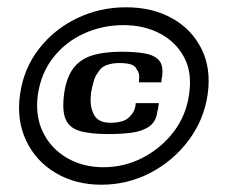

<svg xmlns="http://www.w3.org/2000/svg" viewBox="-20 -504 623 527"><path d="M35 -245Q45 -316 87 -370Q129 -424 191.5 -454Q254 -484 326 -484Q398 -484 452 -454Q506 -424 533 -370Q560 -316 550 -245Q540 -175 497.5 -118.5Q455 -62 392.5 -29.5Q330 3 258 3Q187 3 132.5 -29.5Q78 -62 51.5 -118.5Q25 -175 35 -245ZM84 -245Q76 -187 97.5 -142Q119 -97 163 -71Q207 -45 264 -45Q321 -45 371.5 -71Q422 -97 456.5 -142Q491 -187 499 -245Q508 -304 485.5 -346.5Q463 -389 419 -412Q375 -435 319 -435Q261 -435 210.5 -412Q160 -389 126.5 -346.5Q93 -304 84 -245ZM314 -362Q350 -362 376.5 -357.5Q403 -353 416 -339Q429 -325 425 -294Q424 -291 423.5 -286.5Q423 -282 423 -278H361Q363 -291 361.5 -299.5Q360 -308 355 -314Q351 -324 338.5 -327.5Q326 -331 307 -331Q289 -331 273 -325.5Q257 -320 249 -305Q241 -295 237 -280.5Q233 -266 230 -250Q228 -234 229 -221Q230 -208 234 -198Q239 -183 250.5 -175Q262 -167 284 -167Q300 -167 314.5 -171Q329 -175 338 -186Q343 -191 346.5 -197.5Q350 -204 352 -214Q352 -216 352 -218Q352 -220 353 -221H416Q415 -216 414.5 -210Q414 -204 412 -199Q409 -170 389 -156.5Q369 -143 339.5 -139.5Q310 -136 278 -136Q228 -136 199 -144.5Q170 -153 160 -177Q150 -201 156 -247Q162 -290 180.5 -315.5Q199 -341 232 -351.5Q265 -362 314 -362Z"/></svg>

Font: Genos
Style: Bold Italic
Weight: 700
Italic angle: -8°
Version: Version 1.010